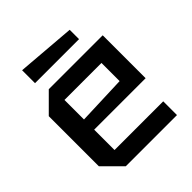

<svg xmlns="http://www.w3.org/2000/svg" viewBox="-199 -857 987 987"><g transform="rotate(-45 295.0 -363.0)"><path d="M50 -98V-462L148 -560H540V-248H166V-100H520V0H148ZM166 -322 435 -332V-464H166ZM440 -632H120V-726L440 -700Z"/></g></svg>

Font: Tektur Medium
Style: Regular
Weight: 500
Designer: Adam Jagosz
Foundry: Adam Jagosz
Version: Version 1.005;gftools[0.9.30]